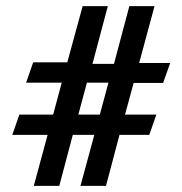

<svg xmlns="http://www.w3.org/2000/svg" viewBox="-20 -600 592 625"><path d="M20 -161H135L90 5H173L217 -161H287L242 5H325L369 -161H466L489 -227H387L415 -330H511L534 -395H433L483 -580H401L351 -392H281L331 -580H249L199 -397H88L65 -331H181L153 -227H43ZM235 -227 263 -331H333L305 -227Z"/></svg>

Font: Charger Sport
Style: DfBd
Weight: 400
Designer: Jasper
Foundry: Cannot Into Space Fonts
Version: Version 1.1